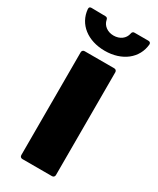

<svg xmlns="http://www.w3.org/2000/svg" viewBox="-205 -742 654 797"><g transform="rotate(30 121.5 -343.5)"><path d="M121 -560C204 -560 263 -607 269 -676C269 -683 265 -687 257 -687H191C184 -687 180 -683 179 -676C174 -650 151 -633 121 -633C92 -633 69 -650 64 -675C63 -682 59 -686 52 -686L-15 -687C-22 -687 -26 -684 -26 -677C-26 -677 -26 -676 -26 -675C-20 -606 39 -560 121 -560ZM50 0H192C199 0 204 -5 204 -12V-505C204 -512 199 -517 192 -517H50C43 -517 38 -512 38 -505V-12C38 -5 43 0 50 0Z"/></g></svg>

Font: Barlow Semi Condensed ExtraBold
Style: Regular
Weight: 800
Width: 4
Designer: Jeremy Tribby
Foundry: Tribby Type
Version: Version 1.422;hotconv 1.0.109;makeotfexe 2.5.65596